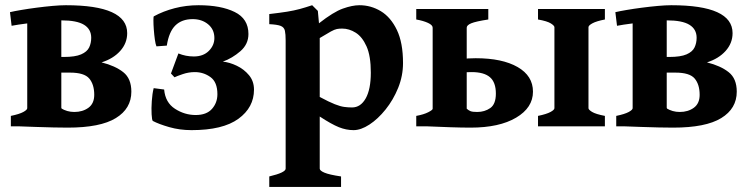

<svg xmlns="http://www.w3.org/2000/svg" viewBox="-20 -489 2907 743"><path d="M22 0V-40.5Q55.2 -47.4 70.3 -55.7Q85.4 -64 85.4 -70.3V-447.3H217.3V-72.3Q217.3 -66.4 233.6 -56.9Q250 -47.4 285.6 -40.5V0ZM488.3 -134.3Q488.3 -68.8 428.2 -32Q368.2 4.9 242.2 4.9Q220.7 4.9 187 4.2Q153.3 3.4 118.2 2.2Q83 1 56.6 0L215.8 -70.3Q239.3 -55.7 267.6 -55.7Q299.8 -55.7 322.3 -72Q344.7 -88.4 344.7 -122.1Q344.7 -162.1 325.4 -185.1Q306.2 -208 251 -208H138.2L134.3 -268.6H227.1Q271 -268.6 293.9 -278.6Q316.9 -288.6 325 -305.4Q333 -322.3 333 -342.8Q333 -376 305.2 -393.1Q277.3 -410.2 217.8 -410.2Q196.8 -410.2 159.7 -406.7Q122.6 -403.3 85.2 -398.4Q47.9 -393.6 24.9 -389.2L18.6 -441.9Q34.7 -445.8 62 -450.4Q89.4 -455.1 121.1 -459.2Q152.8 -463.4 183.1 -466.1Q213.4 -468.8 234.9 -468.8Q472.2 -468.8 472.2 -360.8Q472.2 -321.8 445.1 -291.7Q418 -261.7 373 -247.6Q425.8 -234.4 457 -209.7Q488.3 -185.1 488.3 -134.3Z M962.9 -142.1Q962.9 -73.2 902.6 -29.3Q842.3 14.6 721.2 14.6Q675.3 14.6 634.8 2.9Q594.2 -8.8 571.3 -21Q567.9 -24.4 566.7 -46.9Q565.4 -69.3 567.4 -97.9Q569.3 -126.5 574.7 -147.9L615.2 -142.6Q619.6 -92.3 657 -68.1Q694.3 -43.9 737.3 -43.9Q779.3 -43.9 800.3 -67.6Q821.3 -91.3 821.3 -124.5Q821.3 -171.4 794.4 -190.7Q767.6 -210 733.9 -210Q710 -210 687 -202.1Q664.1 -194.3 655.3 -189.9L641.6 -204.6L670.4 -282.2Q698.7 -270.5 730 -270.5Q766.6 -270.5 788.1 -292Q809.6 -313.5 809.6 -341.8Q809.6 -375 785.4 -395Q761.2 -415 725.6 -415Q683.6 -415 658.7 -390.6Q633.8 -366.2 625.5 -312.5L585.4 -309.6Q582 -317.4 579.3 -335.7Q576.7 -354 575.2 -374.5Q573.7 -395 573.7 -409.9Q573.7 -424.8 575.2 -425.8Q611.8 -445.8 656 -457.3Q700.2 -468.8 748.5 -468.8Q835 -468.8 888.2 -442.6Q941.4 -416.5 941.4 -357.4Q941.4 -317.9 910.2 -290.8Q878.9 -263.7 842.3 -250.5Q868.2 -248 896.2 -234.6Q924.3 -221.2 943.6 -198Q962.9 -174.8 962.9 -142.1Z M1348.1 14.6Q1319.8 14.6 1291.3 3.2Q1262.7 -8.3 1217.3 -38.1V163.6Q1217.3 171.4 1235.6 179.2Q1253.9 187 1299.8 193.8V234.4H1022V193.8Q1085.4 178.7 1085.4 163.6V-332.5Q1085.4 -356.9 1082.5 -370.1Q1079.6 -383.3 1066.4 -388.7Q1053.2 -394 1022 -395.5V-434.6Q1064 -439.5 1091.1 -443.8Q1118.2 -448.2 1139.9 -454.1Q1161.6 -460 1188 -468.8L1210 -446.8L1214.4 -398.9Q1270.5 -442.9 1306.9 -455.8Q1343.3 -468.8 1371.1 -468.8Q1415.5 -468.8 1453.9 -445.6Q1492.2 -422.4 1515.9 -373Q1539.6 -323.7 1539.6 -245.1Q1539.6 -195.3 1520.8 -148.9Q1502 -102.5 1472.2 -65.4Q1442.4 -28.3 1409.4 -6.8Q1376.5 14.6 1348.1 14.6ZM1304.2 -378.4Q1292.5 -378.4 1283.7 -376.7Q1274.9 -375 1260.5 -367.2Q1246.1 -359.4 1217.3 -341.8V-113.8Q1253.9 -94.2 1275.6 -85.7Q1297.4 -77.1 1312.3 -75.2Q1327.1 -73.2 1342.3 -73.2Q1375.5 -73.2 1395.3 -108.4Q1415 -143.6 1415 -208Q1415 -272.5 1398.4 -309.6Q1381.8 -346.7 1356.4 -362.5Q1331.1 -378.4 1304.2 -378.4Z M1590.8 0V-40.5Q1620.1 -45.9 1637.2 -54.7Q1654.3 -63.5 1654.3 -67.9V-381.8Q1654.3 -392.1 1636.2 -400.4Q1618.2 -408.7 1590.8 -413.6V-454.1H1869.6V-413.6Q1821.3 -406.2 1803.7 -398.9Q1786.1 -391.6 1786.1 -381.8V-49.3Q1786.1 -41.5 1839.4 -35.2V0ZM1801.3 4.9Q1767.1 4.9 1723.1 3.4Q1679.2 2 1635.3 0L1786.1 -68.4Q1793 -62 1800.8 -58.8Q1808.6 -55.7 1826.7 -55.7Q1855.5 -55.7 1877.2 -70.8Q1898.9 -85.9 1898.9 -127Q1898.9 -170.4 1876 -190.2Q1853 -210 1805.2 -210Q1778.3 -210 1757.8 -207.5Q1737.3 -205.1 1721.7 -201.7L1717.8 -251.5Q1738.8 -256.8 1764.6 -260.3Q1790.5 -263.7 1820.8 -263.7Q1923.8 -263.7 1983.2 -229.5Q2042.5 -195.3 2042.5 -134.3Q2042.5 -72.3 1977.3 -33.7Q1912.1 4.9 1801.3 4.9ZM2062 0V-40.5Q2095.2 -47.4 2110.4 -55.7Q2125.5 -64 2125.5 -70.3V-383.8Q2125.5 -389.6 2111.6 -398.4Q2097.7 -407.2 2062 -413.6V-454.1H2320.8V-413.6Q2288.1 -407.2 2272.7 -398.9Q2257.3 -390.6 2257.3 -383.8V-70.3Q2257.3 -64.5 2271.2 -55.9Q2285.2 -47.4 2320.8 -40.5V0Z M2364.7 0V-40.5Q2397.9 -47.4 2413.1 -55.7Q2428.2 -64 2428.2 -70.3V-447.3H2560.1V-72.3Q2560.1 -66.4 2576.4 -56.9Q2592.8 -47.4 2628.4 -40.5V0ZM2831.1 -134.3Q2831.1 -68.8 2771 -32Q2710.9 4.9 2585 4.9Q2563.5 4.9 2529.8 4.2Q2496.1 3.4 2460.9 2.2Q2425.8 1 2399.4 0L2558.6 -70.3Q2582 -55.7 2610.4 -55.7Q2642.6 -55.7 2665 -72Q2687.5 -88.4 2687.5 -122.1Q2687.5 -162.1 2668.2 -185.1Q2648.9 -208 2593.8 -208H2481L2477.1 -268.6H2569.8Q2613.8 -268.6 2636.7 -278.6Q2659.7 -288.6 2667.7 -305.4Q2675.8 -322.3 2675.8 -342.8Q2675.8 -376 2647.9 -393.1Q2620.1 -410.2 2560.5 -410.2Q2539.6 -410.2 2502.4 -406.7Q2465.3 -403.3 2428 -398.4Q2390.6 -393.6 2367.7 -389.2L2361.3 -441.9Q2377.4 -445.8 2404.8 -450.4Q2432.1 -455.1 2463.9 -459.2Q2495.6 -463.4 2525.9 -466.1Q2556.2 -468.8 2577.6 -468.8Q2814.9 -468.8 2814.9 -360.8Q2814.9 -321.8 2787.8 -291.7Q2760.7 -261.7 2715.8 -247.6Q2768.6 -234.4 2799.8 -209.7Q2831.1 -185.1 2831.1 -134.3Z"/></svg>

Font: Gentium Book Plus
Style: Bold
Weight: 700
Designer: Victor Gaultney, Annie Olsen, Iska Routamaa, Becca Hirsbrunner
Foundry: SIL International
Version: Version 6.101